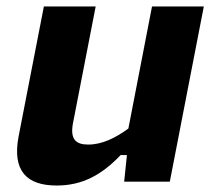

<svg xmlns="http://www.w3.org/2000/svg" viewBox="-20 -561 660 593"><path d="M115.5 -541 37.5 -140C17 -32.5 63 12 155 12C234.5 12 294.5 -21 352.5 -82H372L363.5 0H504.5L609.5 -541H449.5L376.5 -164C336 -134.5 295 -114.5 252.5 -114.5C216 -114.5 195.5 -129 205.5 -181L275.5 -541Z"/></svg>

Font: Monaspace Neon ExtraBold
Style: Italic
Weight: 800
Italic angle: -11°
Designer: Riley Cran & the Lettermatic Team
Foundry: Lettermatic
Version: Version 1.200 (Monaspace Neon)